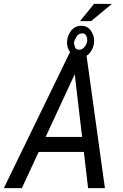

<svg xmlns="http://www.w3.org/2000/svg" viewBox="-52 -967 632 987"><path d="M358.9 -643.1 60.5 0H-32.2L313.5 -710.9H371.6ZM400.9 0 324.2 -653.3 333.5 -710.9H388.7L487.3 0ZM445.8 -263.2 432.1 -186H99.1L112.8 -263.2ZM359.4 -858.4 431.6 -947.3 522.9 -946.8 416.5 -858.4ZM292.5 -749.5Q292.5 -780.3 312 -807.1Q331.5 -834 364.7 -834.5Q397 -835 414.8 -809.8Q432.6 -784.7 432.1 -755.4Q431.6 -725.1 412.8 -699Q394 -672.9 360.8 -672.4Q329.1 -671.9 310.5 -695.8Q292 -719.7 292.5 -749.5ZM328.1 -750Q328.6 -737.3 333.5 -724.4Q338.4 -711.4 355 -711.4Q371.1 -711.4 382.6 -725.8Q394 -740.2 396 -754.4Q397.9 -767.1 392.3 -781.2Q386.7 -795.4 371.1 -795.4Q352.5 -795.4 342.8 -780.3Q333 -765.1 328.1 -750Z"/></svg>

Font: Roboto Condensed
Style: Italic
Weight: 400
Italic angle: -12°
Designer: Christian Robertson
Foundry: Google
Version: Version 3.0